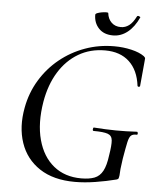

<svg xmlns="http://www.w3.org/2000/svg" viewBox="-55 -839 742 898"><g transform="rotate(5 315.5 -389.5)"><path d="M330 12Q229 12 164 -31Q99 -74 74 -148Q49 -222 66 -313Q79 -384 115 -443.5Q151 -503 204 -546Q257 -589 322 -612.5Q387 -636 459 -636Q501 -636 539.5 -627Q578 -618 600 -602Q607 -596 607 -592Q607 -588 606 -579L595 -461Q594 -457 589 -457Q584 -457 583 -461Q574 -534 531.5 -573.5Q489 -613 418 -613Q348 -613 293 -580.5Q238 -548 201.5 -489Q165 -430 151 -349Q134 -247 155 -169.5Q176 -92 228.5 -49.5Q281 -7 358 -7Q396 -7 420.5 -16.5Q445 -26 459 -52Q473 -78 479 -126Q487 -174 485 -196.5Q483 -219 463 -226Q443 -233 397 -233Q392 -233 392.5 -241Q393 -249 397 -249Q453 -245 500 -244.5Q547 -244 599 -247Q603 -247 603.5 -240Q604 -233 599 -233Q582 -234 573 -226.5Q564 -219 558.5 -194Q553 -169 544 -116Q539 -83 537.5 -67Q536 -51 536 -43.5Q536 -36 534 -28Q533 -22 531 -20Q529 -18 523 -16Q476 -4 425.5 4Q375 12 330 12ZM448 -686Q405 -686 381 -711.5Q357 -737 357 -775Q357 -780 366 -783.5Q375 -787 387 -789Q399 -791 408 -791Q417 -791 417 -788Q420 -761 437 -744.5Q454 -728 481 -728Q502 -728 519.5 -741Q537 -754 552 -784Q555 -789 562 -786Q569 -783 568 -781Q547 -735 516 -710.5Q485 -686 448 -686Z"/></g></svg>

Font: Cormorant Medium
Style: Italic
Weight: 500
Italic angle: -10°
Designer: Christian Thalmann (Catharsis Fonts)
Foundry: Catharsis Fonts
Version: Version 4.000